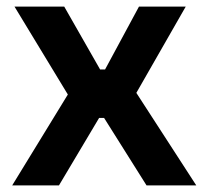

<svg xmlns="http://www.w3.org/2000/svg" viewBox="-20 -563 627 583"><path d="M186 -276 24 -543H175L284 -352H299L402 -543H544L394 -281L576 0H425L296 -205H281L159 0H17Z"/></svg>

Font: Sora-SIA SemiBold
Style: Regular
Weight: 600
Designer: Jonathan Barnbrook, Julián Moncada
Foundry: Barnbrook Fonts
Version: Version 2.000